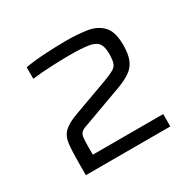

<svg xmlns="http://www.w3.org/2000/svg" viewBox="-97 -900 582 579"><g transform="rotate(-30 194.5 -610.5)"><path d="M47 -420V-459Q47 -504 50 -528.5Q53 -553 68 -567.5Q83 -582 117 -594L238 -638Q262 -647 273 -653.5Q284 -660 287.5 -671Q291 -682 291 -702Q291 -728 281.5 -739.5Q272 -751 249 -754.5Q226 -758 182 -758Q159 -758 123.5 -756.5Q88 -755 55 -751V-791Q82 -796 122 -798.5Q162 -801 197 -801Q237 -801 269.5 -796Q302 -791 321.5 -770.5Q341 -750 341 -704Q341 -673 333.5 -654Q326 -635 309 -622.5Q292 -610 262 -599L125 -549Q112 -545 105.5 -539.5Q99 -534 97.5 -523Q96 -512 96 -489V-463H341V-420Z"/></g></svg>

Font: Saira SemiExpanded Light
Style: Regular
Weight: 300
Width: 6
Designer: Hector Gatti with collaboration of the Omnibus-Type team
Foundry: Omnibus-Type
Version: Version 1.101